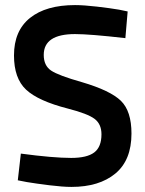

<svg xmlns="http://www.w3.org/2000/svg" viewBox="-20 -724 571 755"><path d="M482 -679 473 -574Q333 -590 275 -590Q152 -590 152 -508Q152 -466 181 -446.5Q210 -427 302 -401Q414 -368 455.5 -327.5Q497 -287 497 -199Q497 -94 433.5 -41.5Q370 11 261 11Q227 11 174.5 4.5Q122 -2 86 -8L50 -15L62 -120Q189 -103 260 -103Q322 -103 350.5 -124.5Q379 -146 379 -196Q379 -236 352 -256.5Q325 -277 247 -297Q130 -327 82.5 -371.5Q35 -416 35 -506Q35 -603 98 -653.5Q161 -704 275 -704Q309 -704 361 -698Q413 -692 448 -686Z"/></svg>

Font: TitilliumText22L Rg
Style: Bold
Weight: 700
Designer: Campivisivi
Foundry: Campivisivi
Version: 1.000